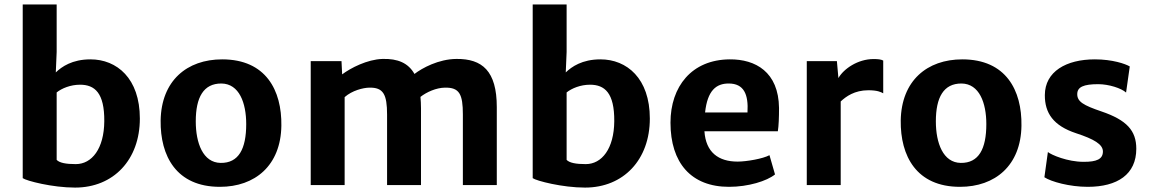

<svg xmlns="http://www.w3.org/2000/svg" viewBox="-20 -831 5165 862"><path d="M82 -31.2C98.6 -19 215.3 11.2 316.9 11.2C489.7 11.2 607.9 -113.8 607.9 -298.8C607.9 -479.5 504.4 -564.5 386.2 -564.5C303.7 -564.5 256.8 -531.2 230.5 -505.9L234.4 -597.7V-811H82ZM234.4 -113.3V-416C257.3 -434.6 296.9 -450.7 339.4 -450.7C405.3 -450.7 449.2 -414.1 448.2 -286.6C447.3 -163.6 392.6 -94.2 320.3 -94.2C276.9 -94.2 247.1 -99.6 234.4 -113.3Z M701.2 -290C699.2 -131.3 771 7.8 967.3 7.8C1125 7.8 1240.7 -87.9 1243.2 -266.6C1245.6 -425.3 1173.8 -564.5 977.5 -564.5C819.3 -564.5 704.1 -468.8 701.2 -290ZM970.7 -99.6C891.1 -100.6 858.9 -189 858.9 -286.1C858.9 -394 893.6 -456.5 974.1 -456.1C1054.2 -455.1 1085.4 -368.7 1085.4 -273.9C1085.4 -162.1 1051.3 -98.6 970.7 -99.6Z M1375 0H1527.3V-395C1561 -424.8 1610.4 -437 1637.7 -437.5C1701.2 -439 1717.8 -407.2 1717.8 -316.4V0H1870.1V-345.2C1870.1 -363.3 1869.1 -380.4 1867.7 -396C1895.5 -418 1939 -437 1977.1 -437.5C2043 -439 2058.1 -407.7 2058.1 -316.9V0H2210.4V-350.1C2210.4 -513.2 2144.5 -567.4 2029.3 -566.4C1949.2 -565.9 1875 -525.4 1840.8 -499C1813 -548.3 1765.6 -568.4 1697.3 -566.4C1628.9 -564.5 1553.7 -525.4 1516.1 -497.1L1513.2 -556.6H1375Z M2371.6 -31.2C2388.2 -19 2504.9 11.2 2606.4 11.2C2779.3 11.2 2897.5 -113.8 2897.5 -298.8C2897.5 -479.5 2793.9 -564.5 2675.8 -564.5C2593.3 -564.5 2546.4 -531.2 2520 -505.9L2523.9 -597.7V-811H2371.6ZM2523.9 -113.3V-416C2546.9 -434.6 2586.4 -450.7 2628.9 -450.7C2694.8 -450.7 2738.8 -414.1 2737.8 -286.6C2736.8 -163.6 2682.1 -94.2 2609.9 -94.2C2566.4 -94.2 2536.6 -99.6 2523.9 -113.3Z M2990.2 -280.3C2990.2 -99.6 3083 7.8 3252.9 7.8C3339.4 7.8 3422.9 -18.1 3459.5 -47.9L3434.6 -134.3C3405.3 -118.2 3331.1 -105.5 3291.5 -105.5C3205.6 -105.5 3148.9 -147 3142.6 -241.7H3472.2C3476.1 -266.6 3477.5 -304.2 3477.5 -346.2C3475.6 -508.3 3371.6 -565.4 3256.3 -564.5C3085.4 -563.5 2990.2 -442.4 2990.2 -280.3ZM3145.5 -326.2C3156.2 -424.8 3195.3 -456.1 3251.5 -456.1C3319.8 -456.1 3340.8 -407.7 3335.9 -326.2Z M3602.1 0H3754.4V-375.5C3777.8 -397.5 3816.4 -425.8 3878.4 -425.8C3918.9 -425.8 3934.6 -418 3945.3 -412.1V-559.1C3936 -564.5 3920.9 -565.9 3901.9 -565.9C3831.5 -565.9 3767.6 -522 3744.1 -480.5L3737.3 -556.6H3602.1Z M4023.9 -290C4022 -131.3 4093.8 7.8 4290 7.8C4447.8 7.8 4563.5 -87.9 4565.9 -266.6C4568.4 -425.3 4496.6 -564.5 4300.3 -564.5C4142.1 -564.5 4026.9 -468.8 4023.9 -290ZM4293.5 -99.6C4213.9 -100.6 4181.6 -189 4181.6 -286.1C4181.6 -394 4216.3 -456.5 4296.9 -456.1C4377 -455.1 4408.2 -368.7 4408.2 -273.9C4408.2 -162.1 4374 -98.6 4293.5 -99.6Z M4668.9 -35.2C4699.2 -15.1 4782.2 7.8 4863.3 7.8C4997.1 7.8 5081.5 -48.3 5081.5 -163.1C5081.5 -244.6 5038.6 -292 4925.3 -330.6C4843.8 -358.4 4815.9 -374.5 4816.4 -409.2C4816.9 -440.4 4844.7 -453.1 4910.6 -453.1C4957.5 -453.1 5014.2 -435.1 5035.6 -415.5L5052.2 -532.7C5032.2 -544.4 4974.6 -564.5 4895.5 -564.5C4766.6 -564.5 4671.4 -509.8 4670.9 -404.3C4670.4 -323.7 4709 -266.6 4811 -232.9C4891.6 -206.5 4931.6 -183.1 4931.6 -150.9C4931.6 -116.7 4903.8 -104 4844.2 -104.5C4772.9 -104.5 4700.7 -135.3 4684.6 -148.4Z"/></svg>

Font: Merriweather Sans
Style: Bold
Weight: 700
Designer: Eben Sorkin ( eben@eyebytes.com )
Foundry: Eben Sorkin
Version: Version 1.003